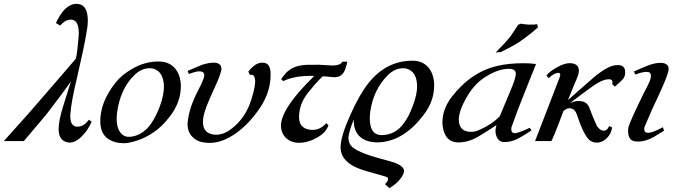

<svg xmlns="http://www.w3.org/2000/svg" viewBox="-59 -734 3509 999"><path d="M403 -111C386 -86 365 -74 340 -75C316 -77 305 -98 307 -139C310 -184 322 -248 342 -331C366 -434 383 -514 392 -570C396 -590 398 -608 398 -625C398 -679 382 -708 350 -713C320 -718 292 -704 266 -672C255 -657 243 -638 232 -614L254 -601C272 -622 291 -632 312 -632C318 -632 323 -630 328 -627C344 -618 352 -593 351 -552C346 -491 341 -450 336 -429C243 -320 160 -225 89 -143L-39 0H65C139 -87 181 -137 191 -150C246 -221 285 -275 310 -310L271 -186C254 -132 246 -91 246 -63C246 -22 262 1 294 7C321 12 349 -3 379 -38C392 -52 405 -73 418 -101Z M827 -131C864 -180 882 -232 882 -285C882 -360 840 -413 771 -414C720 -415 672 -402 626 -374C591 -354 563 -331 542 -304C487 -234 460 -164 463 -94C465 -54 480 -25 509 -8C530 5 555 11 584 11C592 11 599 11 605 10C696 -7 770 -54 827 -131ZM794 -283C794 -254 787 -220 772 -179C759 -144 743 -114 726 -89C695 -46 656 -23 611 -22C574 -22 548 -57 548 -114C548 -125 549 -136 550 -147C561 -229 590 -294 639 -342C664 -367 691 -379 720 -379C727 -379 733 -378 738 -377C774 -367 793 -336 794 -283Z M1342 -387C1336 -401 1324 -408 1307 -408C1293 -408 1281 -404 1270 -397C1257 -388 1244 -376 1233 -361L1242 -344C1244 -345 1246 -345 1249 -345C1260 -345 1266 -337 1268 -321C1271 -302 1265 -268 1249 -217C1229 -152 1194 -100 1144 -63C1118 -43 1092 -33 1065 -33C1051 -33 1039 -36 1028 -41C1007 -51 997 -71 997 -101C997 -146 1026 -207 1051 -263C1079 -322 1093 -360 1093 -376C1093 -397 1079 -408 1052 -408C1035 -408 1016 -404 993 -397L917 -365L924 -349C948 -358 966 -363 978 -363C995 -363 1004 -356 1004 -342C1004 -331 993 -304 971 -262C938 -198 920 -141 917 -91C916 -62 925 -38 945 -19C962 -2 986 7 1017 9C1054 12 1093 3 1134 -19C1183 -46 1230 -87 1273 -144C1324 -209 1349 -276 1349 -343C1349 -364 1347 -378 1342 -387Z M1638 -93C1615 -66 1587 -55 1554 -59C1516 -64 1497 -86 1497 -125C1497 -175 1516 -221 1554 -264C1578 -294 1600 -318 1620 -337C1639 -336 1655 -335 1668 -333C1707 -328 1731 -345 1740 -384C1744 -394 1747 -404 1748 -413H1722C1715 -398 1693 -391 1656 -394C1620 -397 1583 -398 1546 -397C1503 -396 1470 -387 1449 -371C1434 -362 1419 -345 1404 -322L1415 -312C1455 -332 1509 -341 1576 -339L1534 -296C1447 -205 1403 -133 1403 -80C1403 -27 1443 9 1496 9C1527 9 1557 1 1587 -16C1621 -34 1642 -56 1650 -83Z M2145 -136C2182 -184 2200 -235 2200 -289C2200 -364 2160 -418 2089 -418C1997 -419 1919 -379 1856 -299C1827 -262 1797 -209 1766 -141C1731 -64 1713 -6 1713 33C1713 76 1738 109 1787 134C1810 145 1844 156 1889 168C1930 179 1952 186 1957 189C1959 191 1960 194 1960 198C1960 205 1955 214 1944 224L1967 245C1996 228 2017 208 2031 187C2037 178 2041 169 2043 160C2046 142 2030 126 1993 112C1992 111 1962 103 1905 87C1820 63 1773 39 1762 16C1757 5 1754 -5 1754 -16C1754 -26 1758 -45 1767 -73C1771 -85 1776 -98 1782 -112C1778 -29 1835 13 1922 6C2005 -1 2079 -49 2145 -136ZM2111 -288C2112 -258 2104 -223 2089 -184C2076 -148 2061 -118 2043 -94C2014 -53 1976 -32 1929 -31C1886 -30 1865 -60 1865 -119C1865 -129 1866 -140 1867 -151C1878 -228 1908 -292 1958 -342C1983 -367 2010 -379 2040 -379C2046 -379 2051 -378 2056 -377C2092 -367 2110 -337 2111 -288Z M2540 -128C2511 -98 2472 -73 2425 -54C2415 -50 2404 -48 2392 -48C2355 -48 2334 -65 2329 -98C2325 -129 2336 -168 2363 -217C2391 -270 2427 -310 2470 -336C2514 -363 2553 -376 2588 -376C2613 -376 2625 -367 2625 -350C2625 -335 2615 -304 2594 -255L2541 -128ZM2730 -401C2709 -404 2687 -405 2664 -405C2616 -405 2572 -401 2533 -392C2441 -372 2361 -319 2293 -232C2260 -189 2243 -145 2243 -98C2243 -73 2248 -51 2259 -30C2273 -5 2296 7 2327 7C2365 7 2404 -6 2444 -32C2475 -51 2502 -68 2524 -83V-82C2521 -72 2519 -62 2519 -53C2519 -21 2537 5 2561 5C2592 6 2623 -3 2656 -24C2669 -31 2686 -42 2707 -56L2697 -69C2672 -57 2653 -49 2641 -46C2633 -43 2626 -41 2621 -41C2605 -41 2599 -51 2602 -71C2625 -136 2646 -192 2665 -238ZM2736 -608C2724 -606 2709 -605 2691 -606C2672 -607 2659 -609 2652 -611L2637 -605C2618 -575 2604 -555 2597 -545C2580 -523 2554 -495 2520 -461C2538 -462 2547 -463 2547 -463C2603 -491 2640 -512 2659 -527C2694 -552 2721 -574 2740 -592Z M3140 -283C3164 -304 3179 -318 3185 -326C3191 -335 3194 -345 3194 -358C3194 -386 3178 -398 3146 -395C3123 -393 3094 -380 3061 -355C3047 -346 3024 -326 2991 -297L2896 -213L2921 -275C2936 -310 2945 -331 2948 -340C2951 -349 2953 -358 2953 -366C2953 -389 2940 -402 2914 -405C2892 -407 2867 -400 2838 -383C2814 -370 2796 -356 2784 -341L2796 -327C2815 -346 2832 -355 2847 -355C2857 -355 2859 -346 2852 -329L2725 0H2809C2812 0 2834 -52 2873 -157C2886 -168 2899 -173 2912 -170C2926 -167 2936 -157 2942 -139C2949 -121 2955 -103 2961 -86C2970 -64 2979 -45 2989 -29C3003 -4 3022 8 3046 8C3058 8 3069 5 3080 -1C3106 -17 3121 -40 3126 -71L3110 -78C3104 -62 3095 -54 3082 -54C3070 -54 3058 -62 3047 -78C3030 -115 3018 -145 3010 -167C3003 -190 2989 -203 2968 -207C2950 -211 2929 -208 2906 -197C2957 -236 2987 -258 2997 -265C3042 -300 3077 -319 3101 -321C3119 -324 3128 -318 3128 -305C3128 -303 3127 -300 3126 -297L3140 -283Z M3420 -375C3420 -396 3406 -407 3377 -407C3360 -407 3340 -403 3317 -395C3301 -389 3275 -378 3239 -362L3247 -346C3270 -355 3289 -360 3306 -360C3321 -360 3328 -353 3328 -339C3328 -328 3323 -313 3313 -293C3307 -280 3301 -268 3294 -256C3253 -173 3227 -116 3216 -87C3211 -76 3209 -64 3209 -53C3209 -18 3222 0 3249 2C3280 5 3313 -4 3349 -25C3362 -33 3377 -43 3396 -54L3390 -72C3355 -53 3329 -43 3313 -43C3300 -43 3293 -49 3293 -62C3293 -65 3293 -68 3294 -72C3321 -137 3346 -193 3369 -240C3403 -313 3420 -358 3420 -375Z"/></svg>

Font: GFS Pyrsos
Style: Regular
Weight: 400
Designer: George Matthiopoulos
Foundry: George Matthiopoulos
Version: Version 1.0